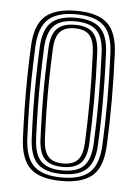

<svg xmlns="http://www.w3.org/2000/svg" viewBox="-48 -645 494 691"><g transform="rotate(5 199.5 -299.5)"><path d="M200 7.4Q121.8 7.4 86.9 -25.4Q52 -58.3 48.4 -133.1Q46.1 -186.2 45.1 -240.2Q44.2 -294.2 44.9 -350.5Q45.7 -406.8 48.4 -466.6Q52.1 -544.7 88.9 -576.1Q125.7 -607.4 200 -607.4Q276.2 -607.4 312 -575.2Q347.8 -543 351.3 -466.2Q354.9 -381.5 355 -296.9Q355.1 -212.3 351.3 -133.1Q347.5 -55 310.7 -23.8Q273.8 7.4 200 7.4ZM200 -5.2Q267.7 -5.2 299.9 -34.6Q332 -63.9 335.4 -134Q339 -207.9 339.3 -291Q339.5 -374.1 335.4 -465.8Q332.3 -536.2 300 -565.5Q267.7 -594.8 200 -594.8Q131.6 -594.8 99.6 -565.3Q67.6 -535.8 64.2 -465.8Q61.5 -404.1 60.6 -348.1Q59.8 -292.2 60.8 -239.5Q61.8 -186.8 64.2 -133.9Q67.3 -64.6 99.3 -34.9Q131.3 -5.2 200 -5.2ZM200 -17.8Q138.3 -17.8 110.7 -45.2Q83 -72.6 80 -134.8Q77.5 -189.3 76.6 -242.1Q75.6 -295 76.5 -349.8Q77.4 -404.6 80 -464.9Q83.1 -529 111.7 -555.6Q140.3 -582.2 200 -582.2Q259.4 -582.2 288.1 -555.8Q316.8 -529.5 319.6 -465.2Q322.1 -408.8 322.9 -354.3Q323.8 -299.8 323.1 -245.4Q322.3 -191 319.6 -134.8Q316.7 -71 288.1 -44.4Q259.4 -17.8 200 -17.8ZM200 -30.7Q252.9 -30.7 277 -55.1Q301 -79.5 303.8 -136Q307.5 -215.3 307.6 -293.5Q307.7 -371.8 303.8 -464Q301.3 -522.6 276.1 -545.9Q250.8 -569.3 200 -569.3Q146.4 -569.3 122.5 -544.6Q98.6 -519.9 95.8 -463.8Q93.4 -407.1 92.4 -353.9Q91.5 -300.7 92.3 -247.1Q93.2 -193.4 95.8 -135.1Q98.6 -78.3 123.2 -54.5Q147.9 -30.7 200 -30.7ZM200 -43.3Q155.2 -43.3 134.5 -64.8Q113.9 -86.3 111.7 -135.3Q109.3 -192.8 108.3 -245.6Q107.3 -298.5 108.1 -351.8Q109 -405.2 111.7 -463.4Q113.9 -514.5 135.1 -535.6Q156.4 -556.7 200 -556.7Q244.7 -556.7 265.3 -535.1Q285.8 -513.6 288 -463.3Q292.1 -369.2 291.8 -290.8Q291.4 -212.5 288 -136.5Q285.7 -86 264.9 -64.6Q244.1 -43.3 200 -43.3ZM200 -55.9Q236.6 -55.9 253.4 -74.8Q270.2 -93.7 272.1 -136.9Q275.7 -217.8 275.9 -293.3Q276.1 -368.9 272.1 -462.7Q270.3 -505.5 253.8 -524.8Q237.3 -544.1 200 -544.1Q163.1 -544.1 146.4 -525Q129.6 -506 127.5 -463.2Q125.1 -404.8 124.1 -352.2Q123.1 -299.5 124 -246.9Q124.9 -194.3 127.5 -135.8Q129.6 -93.6 146.5 -74.8Q163.4 -55.9 200 -55.9Z"/></g></svg>

Font: Big Shoulders Inline Text Thin
Style: Regular
Weight: 100
Designer: Patric King
Foundry: XO Type Co
Version: Version 2.002